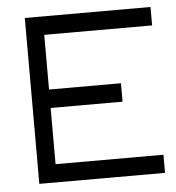

<svg xmlns="http://www.w3.org/2000/svg" viewBox="-45 -640 581 633"><g transform="rotate(-5 246.0 -323.5)"><path d="M60 -598H476V-537H119V-356H357V-295H119V-109H476V-49H60Z"/></g></svg>

Font: IBM 3270 Semi-Condensed
Style: Condensed
Weight: 400
Monospace: yes
Version: Version 2.3.1